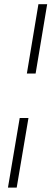

<svg xmlns="http://www.w3.org/2000/svg" viewBox="-20 -747 253 904"><path d="M72.8 -191.4H114L58.6 136.4H17.4ZM202.1 -727.3 147.7 -400.9H106.5L160.9 -727.3Z"/></svg>

Font: Inter P Extra Light
Style: Italic
Weight: 200
Italic angle: 9.39999°
Designer: Rasmus Andersson
Foundry: rsms
Version: Version 3.018;git-588b23468